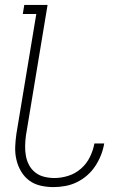

<svg xmlns="http://www.w3.org/2000/svg" viewBox="-20 -755 540 783"><path d="M198 8Q171 8 145 2Q119 -4 99 -19Q79 -34 66 -56Q53 -78 47 -103.5Q41 -129 42 -156Q43 -183 47 -210L128 -698H73L79 -735H174L86 -204Q83 -183 82.5 -161.5Q82 -140 85.5 -120Q89 -100 98.5 -82Q108 -64 124 -51.5Q140 -39 160.5 -34Q181 -29 202 -29Q230 -29 258.5 -38Q287 -47 310 -67Q333 -87 346.5 -114.5Q360 -142 365 -170H405Q401 -146 392 -123Q383 -100 369 -78.5Q355 -57 335.5 -40Q316 -23 293.5 -12Q271 -1 246.5 3.5Q222 8 198 8Z"/></svg>

Font: Iosevka Extralight
Style: Italic
Weight: 200
Italic angle: -9°
Monospace: yes
Designer: Belleve Invis
Foundry: Belleve Invis
Version: Version 32.5.0; ttfautohint (v1.8.4)